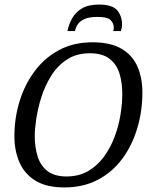

<svg xmlns="http://www.w3.org/2000/svg" viewBox="-20 -811 662 840"><path d="M262 9Q184 9 136 -20Q88 -49 65.5 -100Q43 -151 43 -215Q43 -294 65.5 -367.5Q88 -441 131.5 -499.5Q175 -558 238.5 -592Q302 -626 385 -626Q464 -626 512 -597.5Q560 -569 581.5 -519.5Q603 -470 603 -406Q603 -326 581 -251.5Q559 -177 516.5 -118.5Q474 -60 410 -25.5Q346 9 262 9ZM271 -39Q325 -39 365.5 -62.5Q406 -86 434.5 -125Q463 -164 481 -211.5Q499 -259 507 -308.5Q515 -358 515 -401Q515 -450 502.5 -490Q490 -530 459 -554Q428 -578 373 -578Q314 -578 272 -550Q230 -522 203 -478Q176 -434 160.5 -384.5Q145 -335 138.5 -290Q132 -245 132 -217Q132 -166 145 -125.5Q158 -85 188.5 -62Q219 -39 271 -39ZM275 -675Q281 -705 296 -731.5Q311 -758 339 -774.5Q367 -791 413 -791Q472 -791 493 -765.5Q514 -740 514 -704Q514 -697 512.5 -689.5Q511 -682 509 -675H475Q477 -679 477.5 -683Q478 -687 478 -691Q477 -710 463.5 -723.5Q450 -737 406 -737Q371 -737 350.5 -728Q330 -719 320.5 -705Q311 -691 308 -675Z"/></svg>

Font: Manuale
Style: Italic
Weight: 400
Italic angle: -11°
Designer: Eduardo Tunni / Pablo Cosgaya
Foundry: Eduardo Tunni / Pablo Cosgaya
Version: Version 1.002